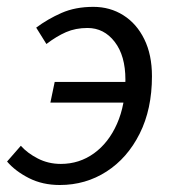

<svg xmlns="http://www.w3.org/2000/svg" viewBox="-31 -517 494 549"><path d="M139.8 12Q90.7 12 51.8 -7.7Q12.8 -27.5 -10.8 -55.1L28.6 -100.2Q47 -79.3 77.1 -63.8Q107.1 -48.3 143 -48.3Q195.8 -48.3 237.8 -78.6Q279.7 -108.9 303.6 -163.1Q327.6 -217.4 327.6 -289.4Q327.6 -357.6 297 -397.3Q266.4 -437 219.3 -437Q185.2 -437 157.8 -425.1Q130.4 -413.1 101.7 -391.2L72.5 -438Q105.4 -462.6 144.9 -480Q184.4 -497.4 236 -497.4Q283.7 -497.4 321.7 -473.4Q359.8 -449.4 381.6 -404.9Q403.5 -360.5 403.5 -299.1Q403.5 -204.8 368.4 -134.9Q333.4 -65 273.6 -26.5Q213.9 12 139.8 12ZM113.1 -223.7 125.4 -282.8H369.8L357.1 -223.7Z"/></svg>

Font: Source Sans Variable
Style: Italic
Weight: 200
Italic angle: -11°
Designer: Paul D. Hunt
Foundry: Adobe Systems Incorporated
Version: Version 3.006;hotconv 1.0.111;makeotfexe 2.5.65597